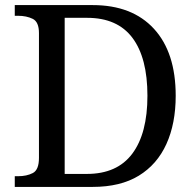

<svg xmlns="http://www.w3.org/2000/svg" viewBox="-20 -734 767 754"><path d="M38 0V-42H51Q85 -42 109 -54.5Q133 -67 133 -114V-604Q133 -648 108.5 -660Q84 -672 51 -672H38V-714H344Q499 -714 584.5 -621Q670 -528 670 -358Q670 -249 633.5 -168.5Q597 -88 525 -44Q453 0 344 0ZM321 -51Q440 -51 499.5 -130.5Q559 -210 559 -358Q559 -507 500 -585.5Q441 -664 322 -664H234V-51Z"/></svg>

Font: Noto Serif Ahom
Style: Regular
Weight: 400
Designer: Monotype Design Team
Foundry: Monotype Imaging Inc.
Version: Version 2.007; ttfautohint (v1.8.4.7-5d5b)